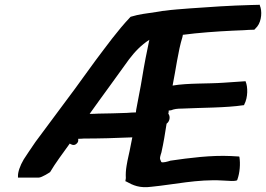

<svg xmlns="http://www.w3.org/2000/svg" viewBox="-20 -772 1110 801"><path d="M532 -199C530 -189 527 -176 525 -164C520 -135 512 -107 508 -80C505 -62 504 -46 505 -29L503 -16L506 -15C535 1 562 14 613 7C705 -2 805 -25 907 -19L946 -17C952 -17 960 -17 967 -19L969 -20L970 -22C981 -52 983 -89 979 -116L978 -119L944 -121C860 -125 769 -113 693 -102H692C680 -98 659 -92 653 -96C650 -103 646 -109 648 -117C649 -122 651 -129 654 -138V-139C662 -174 669 -217 675 -256C688 -265 692 -286 682 -298L683 -300C684 -304 683 -306 684 -311C686 -311 690 -311 693 -312H694C706 -317 719 -319 740 -319C821 -323 922 -322 995 -333H998L999 -336C1015 -366 1014 -410 1005 -431V-433H1002C975 -431 952 -430 914 -427C846 -422 764 -426 700 -415C713 -478 723 -560 741 -617L743 -627H744H745C804 -635 885 -641 950 -644L997 -646C1011 -647 1026 -648 1039 -648H1041L1053 -661C1072 -685 1074 -727 1064 -749V-752L1025 -751C945 -749 853 -743 772 -737C738 -734 699 -732 666 -727C661 -727 656 -726 651 -725L632 -722C592 -716 561 -713 525 -702L524 -701L523 -700C469 -643 425 -581 378 -519C348 -479 297 -406 267 -367C227 -313 169 -235 128 -180C108 -151 92 -127 79 -107C63 -80 54 -53 55 -35V-31H141C155 -31 189 -54 189 -54C210 -90 243 -134 271 -173C276 -170 289 -161 301 -174C307 -180 307 -186 306 -193C313 -193 321 -193 329 -194C394 -194 467 -196 532 -199ZM603 -606C593 -560 581 -498 573 -448C566 -403 555 -354 548 -313L547 -303C536 -303 522 -302 509 -301C473 -300 425 -298 390 -298C377 -297 365 -297 354 -297C405 -369 467 -452 518 -524C543 -557 569 -584 603 -606Z"/></svg>

Font: Hussar Pisanka
Style: SbdKur
Weight: 600
Designer: Robert Jablonski
Foundry: Cannot Into Space Fonts
Version: Version 1.070